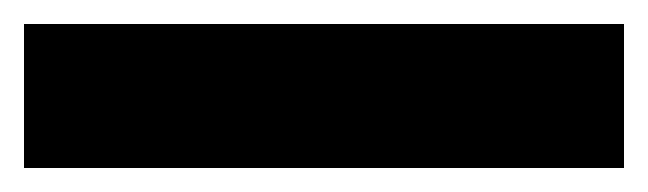

<svg xmlns="http://www.w3.org/2000/svg" viewBox="-20 -20 540 160"><path d="M0 0H500V120H0Z"/></svg>

Font: AtCorfu Sans
Style: AtCorfu Sans Black
Weight: 900
Designer: Kostas Teopoulos
Foundry: Kostas Teopoulos
Version: Version 1.00 July 8, 2025, initial release